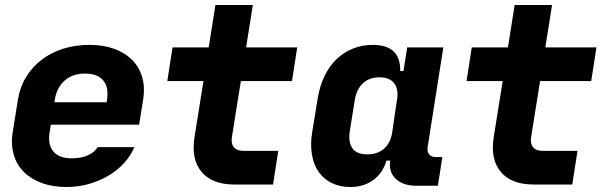

<svg xmlns="http://www.w3.org/2000/svg" viewBox="-20 -740 2440 770"><path d="M248 10Q191 10 147.5 -6Q104 -22 75.5 -50.5Q47 -79 35 -120Q23 -161 31 -210L52 -341Q60 -391 84.5 -431Q109 -471 146.5 -500Q184 -529 233 -544.5Q282 -560 339 -560Q395 -560 438.5 -544Q482 -528 510.5 -499Q539 -470 550.5 -429.5Q562 -389 554 -340L538 -240H184L179 -210Q171 -160 194 -132.5Q217 -105 267 -105Q305 -105 332 -117Q359 -129 372 -150H519Q504 -115 477 -85.5Q450 -56 414 -35Q378 -14 335.5 -2Q293 10 248 10ZM198 -330H408L409 -340Q417 -390 394 -417.5Q371 -445 321 -445Q272 -445 240 -417.5Q208 -390 200 -341Z M672 -550H817L844 -720H994L967 -550H1172L1151 -415H946L910 -190Q906 -164 918 -149.5Q930 -135 956 -135H1096L1075 0H920Q831 0 788.5 -50.5Q746 -101 760 -190L796 -415H651Z M1232 -210 1254 -345Q1262 -394 1281 -434Q1300 -474 1329 -502Q1358 -530 1395 -545Q1432 -560 1475 -560Q1587 -560 1585 -455H1598L1613 -550H1758L1695 -150Q1692 -132 1701 -121Q1710 -110 1728 -110H1754L1736 5H1650Q1596 5 1567 -23Q1538 -51 1545 -96H1530Q1515 -46 1477 -18Q1439 10 1385 10Q1343 10 1310.5 -6Q1278 -22 1258 -50.5Q1238 -79 1231 -120Q1224 -161 1232 -210ZM1453 -121Q1495 -121 1521 -144.5Q1547 -168 1553 -210L1574 -354Q1576 -390 1557.5 -410Q1539 -430 1502 -430Q1461 -430 1435.5 -406Q1410 -382 1403 -340L1383 -215Q1376 -172 1392.5 -146.5Q1409 -121 1453 -121Z M1872 -550H2017L2044 -720H2194L2167 -550H2372L2351 -415H2146L2110 -190Q2106 -164 2118 -149.5Q2130 -135 2156 -135H2296L2275 0H2120Q2031 0 1988.5 -50.5Q1946 -101 1960 -190L1996 -415H1851Z"/></svg>

Font: JetBrains Mono ExtraBold
Style: Italic
Weight: 800
Designer: Philipp Nurullin, Konstantin Bulenkov
Foundry: JetBrains
Version: Version 1.000; ttfautohint (v1.8.3)